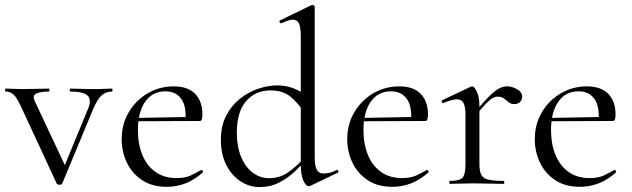

<svg xmlns="http://www.w3.org/2000/svg" viewBox="-23 -745 2559 778"><path d="M430.8 -386Q432.8 -386 432.8 -380Q432.8 -374 430.8 -374Q405.8 -374 388.5 -358.4Q371.2 -342.8 353.6 -300.8L229 -0.8Q227.8 3.4 218.5 3.4Q209.2 3.4 207 -0.8L66.8 -303Q46.4 -348.2 32.8 -361.1Q19.2 -374 0.4 -374Q-2.6 -374 -2.6 -380Q-2.6 -386 0.4 -386Q15 -386 32.5 -385Q50 -384 68.6 -384Q103.2 -384 128.2 -385Q153.2 -386 174.2 -386Q177.2 -386 177.2 -380Q177.2 -374 174.2 -374Q143.2 -374 125 -366.4Q106.8 -358.8 118 -335L246 -62.6L217.4 -21.8L334.4 -305.8Q349 -342 331.7 -358Q314.4 -374 261.6 -374Q259.6 -374 259.6 -380Q259.6 -386 261.6 -386Q285.6 -386 307.1 -385Q328.6 -384 362.6 -384Q384.2 -384 397.7 -385Q411.2 -386 430.8 -386Z M653 12Q592.8 12 552.1 -15.4Q511.4 -42.8 490.7 -86.9Q470 -131 470 -180.4Q470 -241 498.2 -289.4Q526.4 -337.8 574.6 -366.4Q622.8 -395 680.8 -395Q738.2 -395 767.7 -364.8Q797.2 -334.6 797.2 -280.8Q797.2 -267.8 794.8 -261.2Q792.4 -254.6 785.4 -254.6H728.6Q733 -315.6 710.8 -345.3Q688.6 -375 647.6 -375Q594.8 -375 565.3 -332.8Q535.8 -290.6 535.8 -217.8Q535.8 -161.4 553.8 -117.4Q571.8 -73.4 606.8 -48.4Q641.8 -23.4 692 -23.4Q726 -23.4 748.1 -33.3Q770.2 -43.2 792 -56.2Q794 -58.2 797.5 -53.8Q801 -49.4 799 -46.4Q763.6 -15 727.5 -1.5Q691.4 12 653 12ZM518.4 -253.6 517.4 -267 743.6 -271V-254.6Z M1028.2 13Q986.8 13 950.9 -10.8Q915 -34.6 893.5 -77.3Q872 -120 872 -178Q872 -235 893.6 -276.5Q915.2 -318 949.3 -345Q983.4 -372 1023.4 -385.5Q1063.4 -399 1100.2 -399Q1135.4 -399 1166 -387.2Q1196.6 -375.4 1222.4 -354.4L1210.6 -287Q1186.4 -326.4 1155 -352.5Q1123.6 -378.6 1073.2 -378.6Q1011.8 -378.6 974.2 -335.1Q936.6 -291.6 936.6 -207.6Q936.6 -151.4 953.8 -109.8Q971 -68.2 1000.8 -45.6Q1030.6 -23 1067.2 -23Q1112 -23 1146.8 -48.2Q1181.6 -73.4 1212.8 -108.4L1221.2 -101Q1200.2 -77 1172.1 -50.5Q1144 -24 1108.5 -5.5Q1073 13 1028.2 13ZM1252.2 -716.8V-109.6Q1252.2 -74 1260.3 -58Q1268.4 -42 1288.2 -42Q1297.6 -42 1311.3 -44.6Q1325 -47.2 1340.4 -56.2Q1345 -58.2 1347.6 -52.7Q1350.2 -47.2 1345.8 -45.2L1235.8 7.4Q1232 9.2 1228.4 9.2Q1216 9.2 1205.9 -13.8Q1195.8 -36.8 1195.8 -81.2V-597Q1195.8 -632.6 1189 -648.9Q1182.2 -665.2 1162.8 -665.2Q1154.2 -665.2 1143.5 -661.4Q1132.8 -657.6 1117 -651Q1113 -649.2 1110.4 -655.2Q1107.8 -661.2 1111.4 -662.2L1238.4 -724Q1240.4 -725 1243.2 -725Q1245.8 -725 1249 -722.5Q1252.2 -720 1252.2 -716.8Z M1567 12Q1506.8 12 1466.1 -15.4Q1425.4 -42.8 1404.7 -86.9Q1384 -131 1384 -180.4Q1384 -241 1412.2 -289.4Q1440.4 -337.8 1488.6 -366.4Q1536.8 -395 1594.8 -395Q1652.2 -395 1681.7 -364.8Q1711.2 -334.6 1711.2 -280.8Q1711.2 -267.8 1708.8 -261.2Q1706.4 -254.6 1699.4 -254.6H1642.6Q1647 -315.6 1624.8 -345.3Q1602.6 -375 1561.6 -375Q1508.8 -375 1479.3 -332.8Q1449.8 -290.6 1449.8 -217.8Q1449.8 -161.4 1467.8 -117.4Q1485.8 -73.4 1520.8 -48.4Q1555.8 -23.4 1606 -23.4Q1640 -23.4 1662.1 -33.3Q1684.2 -43.2 1706 -56.2Q1708 -58.2 1711.5 -53.8Q1715 -49.4 1713 -46.4Q1677.6 -15 1641.5 -1.5Q1605.4 12 1567 12ZM1432.4 -253.6 1431.4 -267 1657.6 -271V-254.6Z M1899.4 -271 1894.6 -281.6Q1932 -327.4 1956.2 -351.8Q1980.4 -376.2 1997.8 -385.7Q2015.2 -395.2 2031 -395.2Q2052 -395.2 2072.5 -383.3Q2093 -371.4 2093 -353.6Q2093 -341.4 2084.5 -332.3Q2076 -323.2 2060.4 -323.2Q2046.6 -323.2 2037.7 -331Q2028.8 -338.8 2019.1 -346.1Q2009.4 -353.4 1992.6 -353.4Q1984 -353.4 1973.9 -348.1Q1963.8 -342.8 1946.7 -325.3Q1929.6 -307.8 1899.4 -271ZM1800.6 0Q1797.6 0 1797.6 -6Q1797.6 -12 1800.6 -12Q1839.6 -12 1851.4 -25.3Q1863.2 -38.6 1863.2 -81V-278.6Q1863.2 -312 1855.4 -327.3Q1847.6 -342.6 1828.2 -342.6Q1818.4 -342.6 1804.8 -338.7Q1791.2 -334.8 1773.8 -327.8Q1769.8 -326.6 1767.4 -331.8Q1765 -337 1768.6 -338.8L1885.2 -394Q1888 -395.2 1890.6 -395.2Q1898.4 -395.2 1909 -374Q1919.6 -352.8 1919.6 -312.6V-81Q1919.6 -52.6 1926.8 -37.5Q1934 -22.4 1955.1 -17.2Q1976.2 -12 2017.4 -12Q2020.6 -12 2020.6 -6Q2020.6 0 2017.4 0Q1992.8 0 1960.3 -1Q1927.8 -2 1891.8 -2Q1866.2 -2 1842.2 -1Q1818.2 0 1800.6 0Z M2327 12Q2266.8 12 2226.1 -15.4Q2185.4 -42.8 2164.7 -86.9Q2144 -131 2144 -180.4Q2144 -241 2172.2 -289.4Q2200.4 -337.8 2248.6 -366.4Q2296.8 -395 2354.8 -395Q2412.2 -395 2441.7 -364.8Q2471.2 -334.6 2471.2 -280.8Q2471.2 -267.8 2468.8 -261.2Q2466.4 -254.6 2459.4 -254.6H2402.6Q2407 -315.6 2384.8 -345.3Q2362.6 -375 2321.6 -375Q2268.8 -375 2239.3 -332.8Q2209.8 -290.6 2209.8 -217.8Q2209.8 -161.4 2227.8 -117.4Q2245.8 -73.4 2280.8 -48.4Q2315.8 -23.4 2366 -23.4Q2400 -23.4 2422.1 -33.3Q2444.2 -43.2 2466 -56.2Q2468 -58.2 2471.5 -53.8Q2475 -49.4 2473 -46.4Q2437.6 -15 2401.5 -1.5Q2365.4 12 2327 12ZM2192.4 -253.6 2191.4 -267 2417.6 -271V-254.6Z"/></svg>

Font: Cormorant Garamond Light
Style: Regular
Weight: 300
Designer: Christian Thalmann (Catharsis Fonts)
Foundry: Catharsis Fonts
Version: Version 4.001